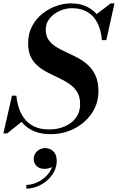

<svg xmlns="http://www.w3.org/2000/svg" viewBox="-53 -780 698 1137"><path d="M246.5 14.5Q188 14.5 146.5 -4Q105 -22.5 78.2 -54.2Q51.5 -86 37 -127.2Q22.5 -168.5 18 -213.5H44Q47.5 -174.5 59.5 -138.5Q71.5 -102.5 94 -74.5Q116.5 -46.5 151.8 -30Q187 -13.5 238 -13.5Q289.5 -13.5 331.2 -31.8Q373 -50 397.2 -83.5Q421.5 -117 421.5 -162.5Q421.5 -205.5 404.8 -233.8Q388 -262 360.5 -281.2Q333 -300.5 300.2 -316Q267.5 -331.5 234.8 -347.8Q202 -364 174.5 -386.2Q147 -408.5 130.2 -441.2Q113.5 -474 113.5 -523Q113.5 -582 137.5 -626Q161.5 -670 199.5 -700Q237.5 -730 281.5 -745Q325.5 -760 365.5 -760Q429.5 -760 475 -733Q520.5 -706 546.2 -657Q572 -608 576.5 -542.5H550.5Q545.5 -600 524.8 -642.5Q504 -685 466 -708.2Q428 -731.5 373.5 -731.5Q336 -731.5 300.2 -715.5Q264.5 -699.5 241.2 -671.2Q218 -643 218 -605Q218 -568 235 -543.5Q252 -519 279.8 -502Q307.5 -485 340.8 -470Q374 -455 407.2 -437.5Q440.5 -420 468.2 -394.8Q496 -369.5 513 -331.8Q530 -294 530 -238Q530 -185.5 508 -139.8Q486 -94 447 -59.2Q408 -24.5 356.8 -5Q305.5 14.5 246.5 14.5ZM-33 10 18 -213.5H44L50 -143.5Q58 -121 66 -102Q74 -83 83 -65L-10.5 10ZM550.5 -542.5 551.5 -601Q544 -625 535.2 -646Q526.5 -667 513 -691.5L602.5 -760H625L576.5 -542.5ZM103 337V315Q130 315 158.2 303.8Q186.5 292.5 210.2 272.5Q234 252.5 248 226Q262 199.5 261 169H282Q282 185.5 271 197Q260 208.5 243.8 214.2Q227.5 220 212 220Q180 220 163.2 202.8Q146.5 185.5 146.5 160.5Q146.5 144 155.5 129.5Q164.5 115 180.2 106Q196 97 214.5 97Q243.5 97 263.2 116.5Q283 136 283 172.5Q283 206.5 267.5 236.2Q252 266 225.8 288.8Q199.5 311.5 167.5 324.2Q135.5 337 103 337Z"/></svg>

Font: Bodoni Moda 9pt SemiBold
Style: Italic
Weight: 600
Italic angle: -13°
Designer: Owen Earl
Foundry: indestructible type
Version: Version 2.004